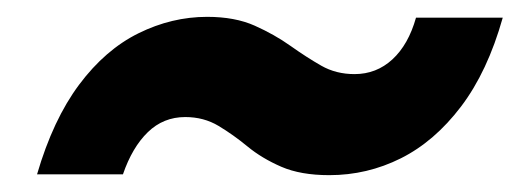

<svg xmlns="http://www.w3.org/2000/svg" viewBox="-20 -432 619 228"><path d="M371 -224Q337 -224 314 -234Q291 -244 274 -258Q257 -272 239.5 -282.5Q222 -293 200 -293Q174 -293 155.5 -275Q137 -257 126 -225H24Q43 -290 74 -331.5Q105 -373 144.5 -392.5Q184 -412 226 -412Q259 -412 282.5 -401.5Q306 -391 325 -377.5Q344 -364 361.5 -354Q379 -344 401 -344Q427 -344 446 -361.5Q465 -379 474 -411H577Q559 -347 527.5 -305.5Q496 -264 456 -244Q416 -224 371 -224Z"/></svg>

Font: DM Sans 12pt
Style: Bold Italic
Weight: 700
Italic angle: -10°
Version: Version 4.004;gftools[0.9.30]